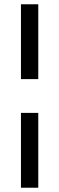

<svg xmlns="http://www.w3.org/2000/svg" viewBox="-20 -763 278 898"><path d="M78 -743H159V-393H78ZM78 -235H159V115H78Z"/></svg>

Font: Rosario SemiBold
Style: Regular
Weight: 600
Designer: Hector Gatti
Foundry: Omnibus Type
Version: Version 1.101; ttfautohint (v1.8.1.43-b0c9)